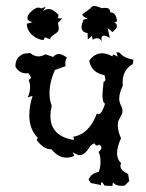

<svg xmlns="http://www.w3.org/2000/svg" viewBox="-20 -614 484 636"><path d="M370.1 -426.3 365.7 -440.4H375Q391.6 -420.9 421.9 -416.5L419.9 -401.9Q386.2 -382.8 386.2 -340.8L386.7 -329.6Q375 -306.2 375 -287.6Q375 -275.4 380.4 -265.4Q385.7 -255.4 385.7 -246.1Q385.7 -239.7 383.3 -234.9Q380.9 -230 377.9 -225.1Q375 -220.2 372.6 -214.4Q370.1 -208.5 370.1 -200.7Q370.1 -179.2 380.9 -156.2Q367.7 -127 367.7 -106.4Q367.7 -85.9 380.9 -74.2L378.9 -64.9Q378.9 -49.3 404.3 -37.6L408.2 -14.2L392.6 1L381.3 1.5Q362.3 1.5 354.5 -10.3L352.1 2L326.7 1Q319.8 -10.3 316.4 -10.3Q314.5 -10.3 314.5 -3.4V-1L281.2 -7.8L273.4 -18.6Q281.2 -39.6 306.6 -44.4Q313 -57.6 313 -78.1Q313 -98.1 306.6 -110.8Q315.9 -118.2 315.9 -124.5Q315.9 -130.4 308.6 -134.8L301.8 -131.8Q296.4 -131.8 293 -139.2Q284.7 -136.7 279.8 -130.4Q274.9 -124 270 -117.2Q265.1 -110.4 258.5 -105.2Q252 -100.1 239.7 -100.1L220.7 -109.4L226.6 -98.1Q214.4 -91.8 200.2 -91.8Q172.9 -91.8 150.4 -119.6H148.4Q124.5 -119.6 101.6 -149.9L105 -157.7Q77.1 -185.5 77.1 -231.9Q77.1 -264.2 87.9 -296.4L71.8 -291.5Q79.6 -306.6 79.6 -325.7Q79.6 -337.4 75.2 -348.6L83.5 -356.4L74.2 -371.6L66.9 -371.1Q43.5 -371.1 31.2 -393.1V-396Q31.2 -424.8 58.6 -436L80.1 -438.5Q92.8 -427.2 107.4 -427.2Q118.2 -427.2 130.9 -434.1L156.2 -425.3Q164.6 -435.1 174.8 -435.1Q186 -435.1 201.7 -423.3Q196.3 -415 196.3 -404.3L197.3 -395L162.1 -382.3Q144 -342.8 144 -304.7Q144 -282.2 151.4 -264.2Q147 -245.6 147 -230Q147 -162.6 225.1 -150.4L223.1 -161.1Q275.4 -169.9 300.8 -237.8L306.2 -235.8Q316.9 -235.8 328.1 -270.5Q319.3 -273.4 319.3 -302.2L323.2 -343.8Q329.1 -343.8 329.1 -351.1L326.2 -365.2Q283.2 -372.6 275.4 -412.6Q293 -437.5 317.9 -437.5Q333 -437.5 351.6 -427.7L356 -433.6ZM123.5 -481Q101.6 -483.9 85.2 -499.5Q68.8 -515.1 68.8 -535.6L87.9 -540.5Q70.8 -544.4 70.8 -554.2Q70.8 -564.9 84.5 -576.9Q98.1 -588.9 106.9 -588.9Q112.3 -588.9 116.7 -585.9L131.3 -591.8L122.6 -576.7Q131.3 -584 140.6 -584Q156.2 -584 173.8 -564.9L171.9 -553.7L186.5 -552.7L171.9 -538.1L174.8 -521Q174.8 -512.7 170.7 -508.5Q166.5 -504.4 161.4 -501Q156.2 -497.6 151.6 -493.9Q147 -490.2 146 -483.4L128.9 -490.7ZM316.9 -477.1Q311.5 -487.3 302.2 -487.3Q294.9 -487.3 287.1 -482.4L284.2 -495.1L271 -483.4L270 -504.4Q250 -507.3 250 -524.4Q250 -532.7 256.8 -549.3L271 -551.8Q252.9 -559.6 252.9 -565.4Q252.9 -566.9 256.8 -569.8Q279.3 -585 282.2 -589.6Q285.2 -594.2 292.5 -594.2Q300.8 -594.2 316.4 -586.9L327.1 -587.9Q344.2 -587.9 344.2 -577.1L345.2 -573.2Q365.2 -573.2 367.7 -543L358.9 -540.5Q367.2 -534.7 367.2 -527.8Q367.2 -518.6 352.1 -507.8L336.4 -521.5L343.8 -488.3Q331.5 -496.1 324.2 -496.1Q315.9 -496.1 315.9 -484.9Z"/></svg>

Font: Truetypewriter PolyglOTT
Style: Regular
Weight: 400
Designer: Sergey Beatoff a.k.a. Sam_T
Version: Version 3.76